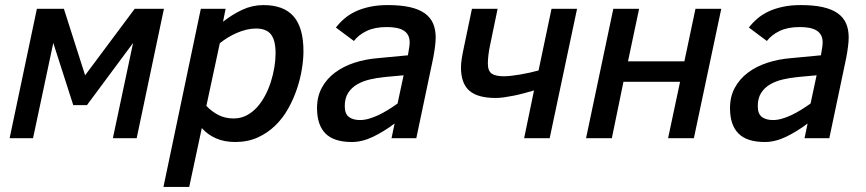

<svg xmlns="http://www.w3.org/2000/svg" viewBox="-20 -547 3428 760"><path d="M521 0H426.8L506.8 -377L324.2 -130.9H270L190.9 -377L110.8 0H18.1L126 -512.2H232.9L316.9 -249L513.2 -512.2H628.9Z M729 192.9H627L774.9 -512.2H873L862.8 -460.9Q899.9 -490.2 939.5 -508.5Q979 -526.9 1022.9 -526.9Q1103 -526.9 1142.1 -482.2Q1181.2 -437.5 1181.2 -344.2Q1181.2 -312 1174.8 -272.9Q1168.5 -233.9 1155 -194.1Q1141.6 -154.3 1120.4 -116.5Q1099.1 -78.6 1069.1 -49.6Q1039.1 -20.5 999.8 -2.7Q960.4 15.1 911.1 15.1Q868.2 15.1 835.2 0.7Q802.2 -13.7 778.8 -40ZM796.9 -127.9Q817.4 -106 844.2 -92Q871.1 -78.1 904.8 -78.1Q932.6 -78.1 955.8 -90.1Q979 -102.1 997.3 -122.3Q1015.6 -142.6 1029.5 -168.9Q1043.5 -195.3 1052.5 -224.1Q1061.5 -252.9 1066.2 -281.7Q1070.8 -310.5 1070.8 -335.9Q1070.8 -387.7 1052.5 -410.9Q1034.2 -434.1 993.2 -434.1Q974.1 -434.1 955.1 -429.4Q936 -424.8 917.5 -416.7Q898.9 -408.7 881.8 -398.2Q864.7 -387.7 850.1 -376Z M1529.8 0 1542 -58.1Q1499 -25.9 1456.3 -5.4Q1413.6 15.1 1372.6 15.1Q1301.8 15.1 1268.3 -18.6Q1234.9 -52.2 1234.9 -119.1Q1234.9 -164.6 1253.9 -199.7Q1272.9 -234.9 1305.9 -259.5Q1338.9 -284.2 1382.8 -298.6Q1426.8 -313 1476.6 -316.9L1594.7 -328.1L1598.6 -352.1Q1601.6 -366.7 1601.6 -378.9Q1601.6 -396 1595.2 -407.7Q1588.9 -419.4 1577.1 -426.5Q1565.4 -433.6 1548.6 -436.8Q1531.7 -439.9 1510.7 -439.9Q1463.9 -439.9 1431.6 -424.6Q1399.4 -409.2 1380.9 -384.8L1309.6 -438Q1324.2 -457 1343.3 -473.4Q1362.3 -489.7 1387.2 -501.5Q1412.1 -513.2 1443.6 -520Q1475.1 -526.9 1514.6 -526.9Q1565.9 -526.9 1602.1 -518.8Q1638.2 -510.7 1660.9 -494.6Q1683.6 -478.5 1694.1 -454.6Q1704.6 -430.7 1704.6 -398.9Q1704.6 -383.8 1701.9 -362.3Q1699.2 -340.8 1694.8 -317.9L1627.9 0ZM1577.6 -249 1503.9 -242.2Q1472.7 -239.3 1443.8 -232.4Q1415 -225.6 1393.1 -212.6Q1371.1 -199.7 1357.9 -179Q1344.7 -158.2 1344.7 -127Q1344.7 -96.2 1361.1 -84Q1377.4 -71.8 1404.8 -71.8Q1421.9 -71.8 1440.4 -77.1Q1459 -82.5 1477.8 -91.3Q1496.6 -100.1 1515.9 -112.1Q1535.2 -124 1553.7 -137.2Z M1848.1 -512.2H1949.7L1920.9 -373Q1915.5 -348.6 1913.3 -329.1Q1911.1 -309.6 1911.1 -295.9Q1911.1 -266.6 1926 -255.9Q1940.9 -245.1 1975.1 -245.1Q1987.8 -245.1 2004.6 -247.1Q2021.5 -249 2040 -252.2Q2058.6 -255.4 2077.1 -259.5Q2095.7 -263.7 2111.8 -268.1L2163.1 -512.2H2264.2L2155.8 0H2054.7L2093.8 -189Q2073.2 -183.1 2052.5 -177.5Q2031.7 -171.9 2012 -168Q1992.2 -164.1 1974.4 -161.6Q1956.5 -159.2 1941.9 -159.2Q1870.6 -159.2 1837.6 -188.2Q1804.7 -217.3 1804.7 -279.8Q1804.7 -294.9 1807.6 -314Q1810.5 -333 1815.9 -357.9Z M2726.6 0H2624.5L2671.9 -223.1H2447.8L2401.9 0H2299.8L2407.7 -512.2H2509.8L2465.8 -304.2H2689L2732.9 -512.2H2835Z M3164.6 0 3176.8 -58.1Q3133.8 -25.9 3091.1 -5.4Q3048.3 15.1 3007.3 15.1Q2936.5 15.1 2903.1 -18.6Q2869.6 -52.2 2869.6 -119.1Q2869.6 -164.6 2888.7 -199.7Q2907.7 -234.9 2940.7 -259.5Q2973.6 -284.2 3017.6 -298.6Q3061.5 -313 3111.3 -316.9L3229.5 -328.1L3233.4 -352.1Q3236.3 -366.7 3236.3 -378.9Q3236.3 -396 3230 -407.7Q3223.6 -419.4 3211.9 -426.5Q3200.2 -433.6 3183.3 -436.8Q3166.5 -439.9 3145.5 -439.9Q3098.6 -439.9 3066.4 -424.6Q3034.2 -409.2 3015.6 -384.8L2944.3 -438Q2959 -457 2978 -473.4Q2997.1 -489.7 3022 -501.5Q3046.9 -513.2 3078.4 -520Q3109.9 -526.9 3149.4 -526.9Q3200.7 -526.9 3236.8 -518.8Q3272.9 -510.7 3295.7 -494.6Q3318.4 -478.5 3328.9 -454.6Q3339.4 -430.7 3339.4 -398.9Q3339.4 -383.8 3336.7 -362.3Q3334 -340.8 3329.6 -317.9L3262.7 0ZM3212.4 -249 3138.7 -242.2Q3107.4 -239.3 3078.6 -232.4Q3049.8 -225.6 3027.8 -212.6Q3005.9 -199.7 2992.7 -179Q2979.5 -158.2 2979.5 -127Q2979.5 -96.2 2995.8 -84Q3012.2 -71.8 3039.6 -71.8Q3056.6 -71.8 3075.2 -77.1Q3093.8 -82.5 3112.5 -91.3Q3131.3 -100.1 3150.6 -112.1Q3169.9 -124 3188.5 -137.2Z"/></svg>

Font: Clear Sans Medium
Style: Italic
Weight: 500
Italic angle: -12°
Foundry: Intel Corporation
Version: Version 1.00